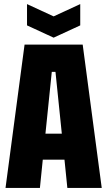

<svg xmlns="http://www.w3.org/2000/svg" viewBox="-20 -918 524 938"><path d="M7 0 100 -700H384L477 0H309L295 -138H189L175 0ZM202 -265H282L251 -567H233ZM372 -898V-794L242 -734L112 -794V-898L242 -838Z"/></svg>

Font: Tektur Condensed
Style: Bold
Weight: 700
Width: 3
Designer: Adam Jagosz
Foundry: Adam Jagosz
Version: Version 1.005;gftools[0.9.30]